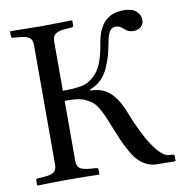

<svg xmlns="http://www.w3.org/2000/svg" viewBox="-75 -722 757 795"><g transform="rotate(-10 303.0 -324.5)"><path d="M18.1 0V-19Q18.1 -26.9 24.9 -26.9L51.8 -28.8Q83 -31.2 94.2 -40Q106 -49.8 106 -70.8V-574.2Q106 -596.2 93.8 -605Q81.5 -613.8 51.8 -616.2L25.9 -618.2Q18.1 -618.2 18.1 -626V-645L20 -647Q119.6 -645 149.9 -645Q180.2 -645 277.8 -647L279.8 -645V-626Q279.8 -618.2 272 -618.2L246.1 -616.2Q215.8 -613.8 203.4 -604.5Q190.9 -595.2 190.9 -574.2V-366.2Q271 -366.2 295.9 -380.9Q316.9 -392.6 332 -409.7Q347.2 -426.8 356 -449Q364.7 -471.2 369.1 -489.3Q373.5 -506.8 377.9 -533.2Q396.5 -650.9 495.1 -650.9Q531.7 -650.9 548.8 -635.3Q565.9 -619.6 565.9 -599.1Q565.9 -579.1 552.7 -569.1Q539.6 -559.1 522 -559.1Q500 -559.1 484.9 -574.2Q469.2 -589.8 453.1 -589.8Q442.4 -589.8 434.8 -584.7Q427.2 -579.6 422.6 -569.1Q418 -558.6 415.8 -550.3Q413.6 -542 411.1 -527.8Q405.8 -498.5 399.7 -477.1Q393.6 -455.6 381.8 -428.2Q370.1 -400.9 350.1 -381.3Q330.1 -361.8 303.2 -352.1V-347.2Q352.5 -347.2 384.8 -318.4Q416.5 -289.6 438 -233.9Q476.1 -135.7 512.5 -83Q548.8 -30.3 576.2 -27.8L591.8 -26.9Q600.1 -26.9 600.1 -19V0L599.1 2L520 1Q497.1 0.5 477.5 -9.5Q458 -19.5 443.6 -34.4Q429.2 -49.3 414.1 -76.9Q398.9 -104.5 388.7 -127.9Q378.9 -150.4 362.8 -190.9Q351.6 -219.7 344.2 -235.8Q336.9 -252 326.2 -269.5Q315.4 -287.1 304.7 -295.4Q293.9 -303.7 277.6 -311.5Q261.2 -319.3 240.5 -321.8Q219.7 -324.2 190.9 -324.2V-70.8Q190.9 -48.8 203.1 -40Q215.3 -31.2 246.1 -28.8L272 -26.9Q279.8 -26.9 279.8 -19V0L277.8 2Q230 0 150.9 0Q68.8 0 20 2Z"/></g></svg>

Font: Linux Libertine G
Style: Regular
Weight: 400
Designer: Philipp H. Poll
Foundry: Philipp H. Poll
Version: Version 4.7.5